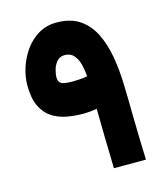

<svg xmlns="http://www.w3.org/2000/svg" viewBox="-102 -748 711 826"><g transform="rotate(-15 253.0 -334.5)"><path d="M238.8 -260.3Q199.7 -260.3 163.3 -267.1Q127 -273.9 98.1 -293Q69.3 -312 52.5 -347.7Q35.6 -383.3 35.6 -440.9Q35.6 -478 48.3 -518.1Q61 -558.1 85.4 -592.5Q109.9 -627 145.3 -648.2Q180.7 -669.4 225.6 -669.4Q287.1 -669.4 327.1 -643.1Q367.2 -616.7 390.9 -570.3Q414.6 -523.9 425.3 -463.6Q436 -403.3 438 -335.4Q439 -313 439.5 -272.7Q439.9 -232.4 440.9 -184.1Q441.9 -135.7 443.1 -87.4Q444.3 -39.1 445.8 0H303.2Q301.3 -69.3 300 -132.1Q298.8 -194.8 297.9 -265.6Q260.3 -260.3 238.8 -260.3ZM231.9 -406.2Q241.2 -406.2 261 -407.5Q280.8 -408.7 294.4 -412.1Q292.5 -439 285.9 -464.8Q279.3 -490.7 264.6 -507.8Q250 -524.9 224.6 -524.9Q202.6 -524.9 189.7 -510.3Q176.8 -495.6 171.1 -476.1Q165.5 -456.5 165.5 -440.9Q165.5 -422.4 177 -414.3Q188.5 -406.2 231.9 -406.2Z"/></g></svg>

Font: Vazirmatn FD Black
Style: Regular
Weight: 900
Designer: Saber Rastikerdar
Foundry: Saber Rastikerdar
Version: Version 33.003